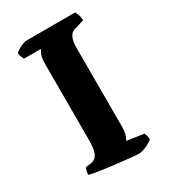

<svg xmlns="http://www.w3.org/2000/svg" viewBox="-175 -790 773 876"><g transform="rotate(-30 211.5 -352.0)"><path d="M291 0Q284 0 260 -2.5Q236 -5 203 -8.5Q170 -12 137 -16.5Q104 -21 79.5 -25Q55 -29 46 -32Q46 -42 48.5 -52.5Q51 -63 54 -68L83 -72Q99 -74 109 -85Q119 -96 123.5 -116.5Q128 -137 128 -168V-562Q128 -604 136 -619.5Q144 -635 146 -638H57Q54 -643 50 -652.5Q46 -662 45 -674Q51 -680 63.5 -687.5Q76 -695 88.5 -699.5Q101 -704 106 -704H364Q367 -698 372 -687Q377 -676 378 -655L335 -642Q321 -639 311 -631.5Q301 -624 295 -607Q289 -590 289 -556V-145Q289 -121 283.5 -103.5Q278 -86 272 -80L362 -67Q364 -63 367 -52.5Q370 -42 370 -32Q354 -19 332 -9.5Q310 0 291 0Z"/></g></svg>

Font: Texturina 12pt ExtraBold
Style: Regular
Weight: 800
Designer: Guillermo Torres Carreño
Foundry: Omnibus-Type
Version: Version 1.002